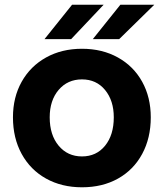

<svg xmlns="http://www.w3.org/2000/svg" viewBox="-20 -783 696 815"><path d="M35 -285Q35 -370 72 -436Q109 -502 175.5 -539Q242 -576 328 -576Q414 -576 480.5 -539Q547 -502 583.5 -436Q620 -370 620 -285Q620 -197 583.5 -129.5Q547 -62 481 -25Q415 12 328 12Q242 12 175.5 -25Q109 -62 72 -129.5Q35 -197 35 -285ZM463 -285Q463 -356 426 -401Q389 -446 328 -446Q267 -446 229 -401.5Q191 -357 191 -285Q191 -210 229 -164.5Q267 -119 328 -119Q389 -119 426 -164.5Q463 -210 463 -285ZM282 -617H169L286 -763H420ZM486 -617H374L491 -763H635Z"/></svg>

Font: Open Sauce One ExtraBold
Style: Regular
Weight: 800
Designer: Alfredo Marco Pradil
Foundry: Creative Sauce Fz LLC
Version: Version 1.477